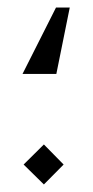

<svg xmlns="http://www.w3.org/2000/svg" viewBox="-20 -471 245 504"><path d="M163.1 -451.2 127.9 -276.9H39.1L127 -451.2ZM95.2 13.2 42 -39.1 95.2 -91.8 147 -39.1Z"/></svg>

Font: Wesal
Style: Regular
Weight: 300
Designer: Ahmed zaza
Foundry: Ahmed zaza
Version: Version 2.01